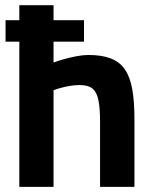

<svg xmlns="http://www.w3.org/2000/svg" viewBox="-20 -727 593 747"><path d="M1.6 -564.8V-648.3H306.8V-564.8ZM55.2 0V-706.7H188.3V-483.7Q205.2 -490.2 228.6 -496.8Q252 -503.3 277.3 -508.2Q302.7 -513.1 323.8 -513.1Q376.5 -513.1 411.2 -499.6Q445.9 -486.1 466.2 -456.4Q486.4 -426.7 494.7 -379Q503.1 -331.4 503.1 -263.5V0H369.3V-252.8Q369.3 -304.9 363.2 -336.2Q357 -367.6 340.4 -381.9Q323.7 -396.1 289.9 -396.1Q272.2 -396.1 252.9 -393Q233.7 -389.8 216.6 -385.1Q199.5 -380.4 188.3 -375.9V0Z"/></svg>

Font: Cairo
Style: Regular
Weight: 400
Designer: Mohamed Gaber, Accademia di Belle Arti di Urbino
Foundry: Kief Type Foundry, Accademia di Belle Arti di Urbino
Version: Version 3.120